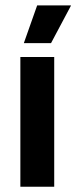

<svg xmlns="http://www.w3.org/2000/svg" viewBox="-20 -706 288 726"><path d="M185 0H57V-490.5H185ZM70.5 -544 120.5 -685.5H248V-684L173 -543H70.5Z"/></svg>

Font: Anek Devanagari Medium SemiBold
Style: Regular
Weight: 600
Version: Version 1.003